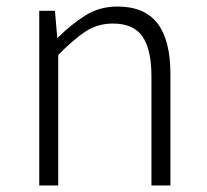

<svg xmlns="http://www.w3.org/2000/svg" viewBox="-20 -567 632 587"><path d="M100 0V-534H148L155 -452H157Q197 -492 240.5 -519.5Q284 -547 339 -547Q422 -547 461.5 -495.5Q501 -444 501 -341V0H443V-333Q443 -416 415.5 -455.5Q388 -495 325 -495Q279 -495 242 -471Q205 -447 158 -399V0Z"/></svg>

Font: Noto Sans KR Thin Light
Style: Regular
Weight: 300
Version: Version 2.004-H2;hotconv 1.0.118;makeotfexe 2.5.65603